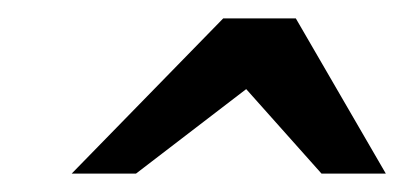

<svg xmlns="http://www.w3.org/2000/svg" viewBox="-20 -740 440 209"><path d="M400 -551H330L248 -643L128 -551H58L223 -720H302Z"/></svg>

Font: Veleka
Style: Italic
Weight: 400
Italic angle: -12°
Designer: Stefan Peev, Context Ltd, 2016; SIL International, 1997-2014.
Foundry: Stefan Peev, Context Ltd, 2016
Version: Version 1.000